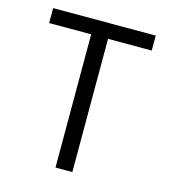

<svg xmlns="http://www.w3.org/2000/svg" viewBox="-97 -703 693 781"><g transform="rotate(15 250.0 -312.0)"><path d="M31 -624H463V-561H279V0H208V-561H31Z"/></g></svg>

Font: Inconsolata
Style: Regular
Weight: 400
Designer: Raph Levien, Kirill Tkachev
Foundry: Cyreal
Version: Version 1.013